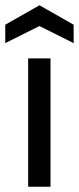

<svg xmlns="http://www.w3.org/2000/svg" viewBox="-27 -710 300 730"><path d="M165 0H80V-488H165ZM123 -611 -7 -546V-616L123 -690L253 -616V-546Z"/></svg>

Font: RopaSansRegular
Style: Regular
Weight: 400
Designer: Botio Nikoltchev
Foundry: Botjo Nikoltchev
Version: Version 1.002